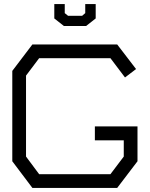

<svg xmlns="http://www.w3.org/2000/svg" viewBox="-20 -917 731 937"><path d="M552 0H138L40 -130V-571L138 -700H552L644 -580L590 -539L519 -633H171L107 -548V-153L171 -67H519L584 -153V-232H443V-300H651V-130ZM447 -827 400 -790H292L245 -827V-897H296V-853L312 -840H381L396 -853V-897H447Z"/></svg>

Font: Turret Road Medium
Style: Regular
Weight: 500
Designer: Noponies
Foundry: Noponies
Version: Version 1.001; ttfautohint (v1.8)